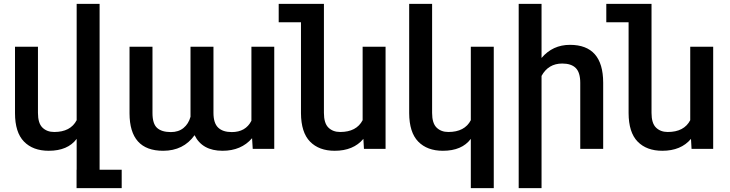

<svg xmlns="http://www.w3.org/2000/svg" viewBox="-20 -770 3773 993"><path d="M609.4 107.9V203.1H376V107.9H376.5V-51.8Q330.6 9.8 231.9 9.8Q150.4 9.8 104 -37.8Q57.6 -85.4 57.6 -185.1V-528.3H176.3V-186Q176.3 -132.8 199.5 -110.1Q222.7 -87.4 260.3 -87.4Q344.7 -87.4 376.5 -148.4V-750H495.1V107.9Z M1280.3 -145.5V-528.3H1398.4V0H1287.1L1283.7 -55.2Q1227.5 9.8 1130.9 9.8Q1025.9 9.8 986.3 -70.8Q928.7 9.8 823.7 9.8Q650.4 9.8 649.9 -183.6V-528.3H768.6V-185.5Q768.6 -129.9 792.5 -108.4Q816.4 -86.9 863.8 -86.9Q903.3 -86.9 929.2 -108.2Q955.1 -129.4 965.3 -166V-528.3H1084V-186.5Q1084 -133.3 1108.2 -110.1Q1132.3 -86.9 1178.7 -86.9Q1250.5 -86.9 1280.3 -145.5Z M1974.1 -528.3V0H1862.3L1859.4 -51.8Q1807.6 9.8 1710.9 9.8Q1629.9 9.8 1583.5 -37.6Q1537.1 -85 1536.6 -185.1V-654.8H1421.4V-750H1655.3V-186Q1655.3 -132.8 1678.5 -110.1Q1701.7 -87.4 1739.3 -87.4Q1823.7 -87.4 1855.5 -148.4V-528.3Z M2415 203.1V-51.8Q2369.1 9.8 2270.5 9.8Q2189.5 9.8 2143.1 -37.6Q2096.7 -85 2096.2 -185.1V-750H2214.8V-186Q2214.8 -132.8 2238 -110.1Q2261.2 -87.4 2298.8 -87.4Q2383.3 -87.4 2415 -148.4V-528.3H2533.7V203.1Z M2780.8 -377.4V203.1H2662.6V-750H2780.8V-470.2Q2838.4 -538.1 2927.7 -538.1Q3099.1 -538.1 3099.6 -342.8V0H2981V-341.3Q2981 -395 2957.8 -418.2Q2934.6 -441.4 2887.7 -441.4Q2815.9 -441.4 2780.8 -377.4Z M3668.5 -528.3V0H3556.6L3553.7 -51.8Q3502 9.8 3405.3 9.8Q3324.2 9.8 3277.8 -37.6Q3231.4 -85 3231 -185.1V-654.8H3115.7V-750H3349.6V-186Q3349.6 -132.8 3372.8 -110.1Q3396 -87.4 3433.6 -87.4Q3518.1 -87.4 3549.8 -148.4V-528.3Z"/></svg>

Font: Mardoto Medium
Style: Regular
Weight: 500
Designer: Christian Robertson, Vahan Hovhannisyan
Foundry: Google
Version: Version 1.000